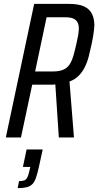

<svg xmlns="http://www.w3.org/2000/svg" viewBox="-20 -708 506 989"><path d="M10 0 156 -688H334Q386 -688 414 -674.5Q442 -661 454 -636Q466 -611 466 -578Q466 -568 464 -552Q462 -536 459 -517.5Q456 -499 452 -481Q445 -449 437.5 -419Q430 -389 417.5 -363.5Q405 -338 386 -318.5Q367 -299 338 -288L361 0H283L265 -273Q260 -272 254 -272Q248 -272 242 -272H146L88 0ZM161 -340H254Q285 -340 305 -348.5Q325 -357 337 -374Q349 -391 357 -417.5Q365 -444 373 -480Q379 -505 382.5 -525.5Q386 -546 386 -562Q386 -581 379 -593.5Q372 -606 357.5 -612.5Q343 -619 316 -619H220ZM71 261 78 225Q96 225 105.5 221Q115 217 120.5 206.5Q126 196 130 178L136 152H98L117 62H200L179 158Q172 188 165 208.5Q158 229 146.5 240.5Q135 252 117 256.5Q99 261 71 261Z"/></svg>

Font: Saira Condensed
Style: Italic
Weight: 400
Width: 3
Italic angle: -12°
Designer: Hector Gatti with collaboration of the Omnibus-Type team
Foundry: Omnibus-Type
Version: Version 1.100